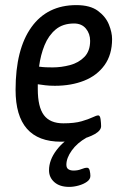

<svg xmlns="http://www.w3.org/2000/svg" viewBox="-20 -549 494 752"><path d="M219 6Q41 6 41 -197Q41 -356 103 -442.5Q165 -529 279 -529Q333 -529 363.5 -506.5Q394 -484 406.5 -453Q419 -422 419 -396Q419 -335 389.5 -294Q360 -253 309.5 -233Q259 -213 195 -213Q174 -213 157.5 -215Q141 -217 128 -219Q128 -210 128 -200Q128 -130 152 -98Q176 -66 228 -66Q272 -66 299.5 -74Q327 -82 342.5 -89.5Q358 -97 365 -97Q372 -97 374 -81.5Q376 -66 376 -55Q376 -38 351.5 -24Q327 -10 290.5 -2Q254 6 219 6ZM186 -285Q220 -285 254 -294Q288 -303 310.5 -326Q333 -349 333 -389Q333 -417 316.5 -437Q300 -457 270 -457Q226 -457 198 -433.5Q170 -410 154.5 -372Q139 -334 133 -288Q147 -286 160 -285.5Q173 -285 186 -285ZM251 183Q214 183 193 164.5Q172 146 172 118Q172 78 201 39.5Q230 1 270 -17L319 -10Q282 11 261 40.5Q240 70 240 96Q240 109 248 114Q256 119 268 119Q285 119 298.5 113.5Q312 108 321 108Q329 108 331.5 119.5Q334 131 334 140Q334 153 321 162.5Q308 172 288.5 177.5Q269 183 251 183Z"/></svg>

Font: Asap Condensed Condensed Regular
Style: Italic
Weight: 400
Width: 3
Italic angle: -6°
Designer: Pablo Cosgaya
Foundry: Omnibus-Type
Version: Version 3.001; ttfautohint (v1.8.4.7-5d5b)